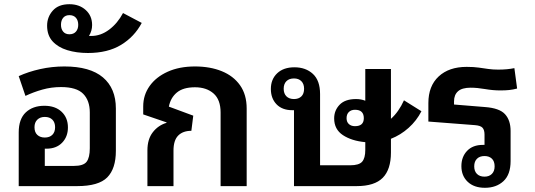

<svg xmlns="http://www.w3.org/2000/svg" viewBox="-20 -885 2542 913"><path d="M531 -369V-168Q531 -83 490 -41.5Q449 0 347 0H69V-255Q69 -319 102.5 -350.5Q136 -382 191 -382Q243 -382 273 -353.5Q303 -325 303 -279Q303 -235 275.5 -206.5Q248 -178 201 -178Q196 -178 193 -178V-96H331Q377 -96 392 -116Q407 -136 407 -180V-350Q407 -407 375.5 -439Q344 -471 270 -471Q224 -471 181.5 -459Q139 -447 101 -429L69 -523Q115 -544 171 -556.5Q227 -569 286 -569Q408 -569 469.5 -517Q531 -465 531 -369ZM193 -231Q216 -231 229 -244Q242 -257 242 -280Q242 -303 229 -316Q216 -329 193 -329Q171 -329 157.5 -316Q144 -303 144 -280Q144 -256 157.5 -243.5Q171 -231 193 -231Z M398 -633Q344 -633 300 -646.5Q256 -660 230 -688.5Q204 -717 204 -763Q204 -804 231 -834.5Q258 -865 310 -865Q357 -865 387.5 -837.5Q418 -810 418 -766Q418 -738 403 -714Q408 -714 414 -714Q459 -714 499 -744Q539 -774 565 -823L654 -776Q619 -710 555.5 -671.5Q492 -633 398 -633ZM310 -722Q330 -722 341 -734.5Q352 -747 352 -767Q352 -788 341 -800.5Q330 -813 310 -813Q291 -813 280.5 -800.5Q270 -788 270 -767Q270 -747 280.5 -734.5Q291 -722 310 -722Z M907 -569Q979 -569 1034.5 -546.5Q1090 -524 1121.5 -479.5Q1153 -435 1153 -369V0H1029V-350Q1029 -411 995.5 -440.5Q962 -470 907 -470Q851 -470 821 -445Q791 -420 783 -378L899 -335L890 -263Q850 -263 827.5 -240.5Q805 -218 805 -169V0H681V-170Q681 -223 706.5 -256Q732 -289 772 -301V-303L661 -341V-379Q661 -433 691.5 -476Q722 -519 777.5 -544Q833 -569 907 -569Z M1380 -565Q1434 -565 1468 -533.5Q1502 -502 1502 -438V-99H1645Q1687 -99 1702 -116Q1717 -133 1717 -172V-209Q1652 -215 1610.5 -242.5Q1569 -270 1569 -322Q1569 -360 1595 -387Q1621 -414 1673 -414Q1697 -414 1717 -406V-557H1839V-320Q1876 -353 1901 -408L1984 -356Q1961 -311 1923 -277Q1885 -243 1839 -225V-160Q1839 -79 1800 -39.5Q1761 0 1676 0H1378V-361Q1374 -361 1370 -361Q1322 -361 1295 -389Q1268 -417 1268 -462Q1268 -508 1298 -536.5Q1328 -565 1380 -565ZM1378 -414Q1400 -414 1413 -426.5Q1426 -439 1426 -463Q1426 -486 1413 -499Q1400 -512 1378 -512Q1355 -512 1342 -499Q1329 -486 1329 -463Q1329 -440 1342 -427Q1355 -414 1378 -414ZM1668 -285Q1710 -285 1710 -323Q1710 -363 1668 -363Q1650 -363 1639 -352.5Q1628 -342 1628 -323Q1628 -305 1639 -295Q1650 -285 1668 -285Z M2408 -262V-119Q2408 -55 2374 -23.5Q2340 8 2286 8Q2234 8 2204 -20.5Q2174 -49 2174 -95Q2174 -139 2201 -167.5Q2228 -196 2276 -196Q2280 -196 2284 -196V-245Q2284 -267 2274.5 -277.5Q2265 -288 2238 -290L2017 -307V-395Q2017 -476 2066 -521.5Q2115 -567 2199 -567Q2233 -567 2257 -563.5Q2281 -560 2302.5 -557Q2324 -554 2349 -554Q2392 -554 2426 -561L2439 -464Q2420 -459 2402 -457Q2384 -455 2359 -455Q2324 -455 2286.5 -461.5Q2249 -468 2218 -468Q2177 -468 2158 -451Q2139 -434 2139 -403V-388L2286 -376Q2355 -371 2381.5 -342Q2408 -313 2408 -262ZM2284 -143Q2261 -143 2248 -130Q2235 -117 2235 -94Q2235 -71 2248 -58Q2261 -45 2284 -45Q2306 -45 2319 -58Q2332 -71 2332 -94Q2332 -118 2319 -130.5Q2306 -143 2284 -143Z"/></svg>

Font: Noto Sans Thai Looped SemiBold
Style: Regular
Weight: 600
Designer: Sasikarn Vongin, Ben Mitchell
Foundry: The Fontpad Ltd
Version: Version 1.001; ttfautohint (v1.8.4.7-5d5b)